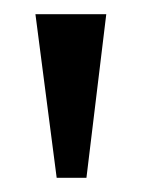

<svg xmlns="http://www.w3.org/2000/svg" viewBox="-20 -767 200 271"><path d="M102 -516H60L30 -747H130Z"/></svg>

Font: Tenor Sans
Style: Regular
Weight: 400
Designer: Denis Masharov
Foundry: Denis Masharov
Version: Version 1.1